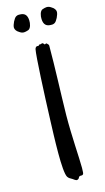

<svg xmlns="http://www.w3.org/2000/svg" viewBox="-134 -915 527 963"><g transform="rotate(-15 130.0 -433.5)"><path d="M179 -682C179 -688 173 -691 171 -694C170 -697 165 -697 163 -695C159 -692 156 -695 154 -699C152 -701 147 -705 143 -701C139 -698 132 -703 129 -697C125 -691 123 -697 118 -695C114 -694 110 -690 108 -683C101 -650 92 -454 87 -314C86 -284 83 -213 83 -148C83 -91 86 -39 95 -24C101 -15 107 -12 118 -6C125 -2 133 7 141 5C155 0 148 -6 157 -10C165 -13 168 -8 175 -14C178 -16 179 -28 179 -47C179 -101 170 -213 171 -322C173 -441 179 -565 179 -682ZM115 -830C114 -860 100 -871 76 -871C71 -871 66 -872 57 -867C46 -861 31 -830 31 -815C31 -805 39 -794 50 -788C57 -783 64 -779 74 -779C80 -779 88 -781 97 -784C111 -789 116 -815 115 -830ZM176 -821C177 -791 191 -780 215 -780C220 -780 225 -779 234 -784C245 -790 260 -821 260 -836C260 -846 252 -857 241 -863C234 -868 227 -872 217 -872C211 -872 203 -870 194 -867C180 -862 175 -836 176 -821Z"/></g></svg>

Font: Oregano
Style: Regular
Weight: 400
Designer: Astigmatic (AOETI)
Foundry: Astigmatic (AOETI)
Version: Version 1.000